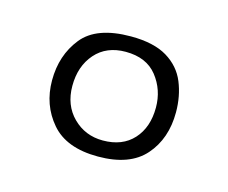

<svg xmlns="http://www.w3.org/2000/svg" viewBox="-49 -654 421 355"><g transform="rotate(15 162.0 -476.0)"><path d="M161.8 -360.6Q101 -360.6 72.3 -394.3Q43.5 -427.9 43.5 -474.9Q43.5 -523 70.7 -557Q97.8 -591 163.7 -591Q207.5 -591 233.2 -575.5Q258.8 -560 269.5 -533.9Q280.2 -507.8 280.2 -476.8Q280.2 -426.3 251.4 -393.5Q222.6 -360.6 161.8 -360.6ZM162.7 -391.6Q200.1 -391.6 221.1 -414.7Q242.1 -437.8 242.1 -475.8Q242.1 -509.7 221.8 -535.4Q201.5 -561 161.7 -561Q125 -561 103.7 -536.8Q82.4 -512.5 82.4 -474.7Q82.4 -437.8 105.6 -414.7Q128.9 -391.6 162.7 -391.6Z"/></g></svg>

Font: Alumni Sans Thin
Style: Regular
Weight: 100
Designer: Robert E. Leuschke
Foundry: Robert E. Leuschke
Version: Version 1.018